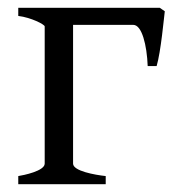

<svg xmlns="http://www.w3.org/2000/svg" viewBox="-20 -474 454 494"><path d="M168 -53V-410H323C345 -410 358 -358 360 -304H383C394 -341 402 -430 404 -445L391 -454H27V-433C60 -429 95 -411 95 -406V-53C95 -34 40 -23 27 -21V0H252V-21C224 -24 168 -34 168 -53Z"/></svg>

Font: Temporarium
Style: Regular
Weight: 400
Version: Version 1.1